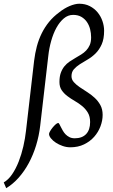

<svg xmlns="http://www.w3.org/2000/svg" viewBox="-93 -761 601 1018"><path d="M459 -598.1Q459 -554.7 446.3 -526.1Q433.6 -497.6 414.3 -478.3Q395 -459 372.6 -446Q350.1 -433.1 330.8 -420.7Q311.5 -408.2 298.8 -393.8Q286.1 -379.4 286.1 -356.9Q286.1 -339.4 298.3 -325.7Q310.5 -312 328.9 -299.3Q347.2 -286.6 368.7 -273.2Q390.1 -259.8 408.4 -242.9Q426.8 -226.1 439 -204.1Q451.2 -182.1 451.2 -151.9Q451.2 -121.6 439.7 -91.1Q428.2 -60.5 406.5 -35.9Q384.8 -11.2 352.8 4.4Q320.8 20 279.8 20Q259.3 20 239 12.9Q218.8 5.9 202.9 -4.6Q187 -15.1 177 -27.6Q167 -40 167 -50.8Q167 -55.7 172.6 -65.4Q178.2 -75.2 186 -84.7Q193.8 -94.2 202.1 -101.6Q210.4 -108.9 215.8 -108.9Q218.8 -108.9 221.9 -102.8Q225.1 -96.7 229.5 -87.9Q233.9 -79.1 240 -68.4Q246.1 -57.6 254.6 -48.8Q263.2 -40 275.1 -33.9Q287.1 -27.8 303.2 -27.8Q342.3 -27.8 363.5 -50Q384.8 -72.3 384.8 -113.8Q384.8 -143.6 372.8 -163.6Q360.8 -183.6 342.8 -198.5Q324.7 -213.4 303.5 -225.6Q282.2 -237.8 264.2 -251.5Q246.1 -265.1 234.1 -282.7Q222.2 -300.3 222.2 -326.2Q222.2 -355 229.5 -375Q236.8 -395 248.5 -409.4Q260.3 -423.8 275.4 -434.1Q290.5 -444.3 306.2 -453.4Q321.8 -462.4 336.9 -471.7Q352.1 -481 363.8 -493.2Q375.5 -505.4 382.8 -522Q390.1 -538.6 390.1 -563Q390.1 -585 384.8 -606.2Q379.4 -627.4 367.9 -644.3Q356.4 -661.1 338.4 -671.6Q320.3 -682.1 294.9 -682.1Q267.6 -682.1 245.4 -663.3Q223.1 -644.5 206.3 -614Q189.5 -583.5 178.5 -544.4Q167.5 -505.4 163.1 -464.8L120.1 -94.2Q113.8 -40 98.4 10Q83 60.1 59.8 103.3Q36.6 146.5 6.3 180.7Q-23.9 214.8 -60.1 236.8L-73.2 206.1Q-48.8 192.4 -28.8 163.1Q-8.8 133.8 6.1 95.7Q21 57.6 30.8 14.9Q40.5 -27.8 44.9 -67.9L87.9 -439Q92.8 -479 102.5 -515.6Q112.3 -552.2 128.4 -584.7Q144.5 -617.2 167.2 -645Q189.9 -672.9 221.2 -695.8Q234.4 -706.5 248.3 -714.8Q262.2 -723.1 276.1 -729Q290 -734.9 303 -738Q315.9 -741.2 327.1 -741.2Q358.4 -741.2 383.1 -728.5Q407.7 -715.8 424.6 -695.3Q441.4 -674.8 450.2 -649.2Q459 -623.5 459 -598.1Z"/></svg>

Font: Gentium Plus Viet
Style: Italic
Weight: 400
Italic angle: -8°
Designer: J. Victor Gaultney, Annie Olsen, Iska Routamaa, Becca Hirsbrunner
Foundry: SIL International
Version: Version 5.000